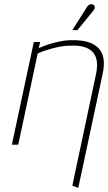

<svg xmlns="http://www.w3.org/2000/svg" viewBox="-20 -706 527 937"><path d="M449 -346 333 200 362 211 481 -346Q490 -388 485.5 -417.5Q481 -447 465.5 -465.5Q450 -484 427.5 -494Q405 -504 377.5 -507.5Q350 -511 322 -510Q296 -509 270 -503.5Q244 -498 218.5 -490Q193 -482 169 -471L176 -501H145L38 0H69L164 -445Q186 -455 212 -463Q238 -471 266 -477Q294 -483 321 -483Q357 -485 384 -478.5Q411 -472 428.5 -456Q446 -440 451.5 -413Q457 -386 449 -346ZM434 -652Q439 -657 441 -663Q443 -669 442 -674.5Q441 -680 435 -683Q431 -686 425 -685.5Q419 -685 413.5 -681.5Q408 -678 404 -671L333 -559H358Z"/></svg>

Font: Advent Pro ExtraLight
Style: Italic
Weight: 250
Italic angle: -12°
Version: Version 3.000